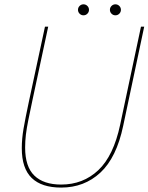

<svg xmlns="http://www.w3.org/2000/svg" viewBox="-20 -861 688 890"><path d="M551 -277.5Q520 -130 445.2 -60.8Q370.5 8.5 263.5 8.5Q173 8.5 127 -36Q81 -80.5 81 -174Q81 -217.5 89.2 -265.2Q97.5 -313 114 -390.5L188.5 -737.5H203.5L130.5 -397Q119 -342 111.2 -304Q103.5 -266 100 -236.5Q96.5 -207 96.5 -177Q96.5 -88 139.5 -46.8Q182.5 -5.5 263.5 -5.5Q365 -5.5 435.8 -72.2Q506.5 -139 537 -283L633.5 -737.5H648.5ZM367 -790Q356.5 -790 349 -797.5Q341.5 -805 341.5 -815.5Q341.5 -826 349 -833.5Q356.5 -841 367 -841Q377.5 -841 385 -833.5Q392.5 -826 392.5 -815.5Q392.5 -805 385 -797.5Q377.5 -790 367 -790ZM515 -790Q504.5 -790 497 -797.5Q489.5 -805 489.5 -815.5Q489.5 -826 497 -833.5Q504.5 -841 515 -841Q525.5 -841 533 -833.5Q540.5 -826 540.5 -815.5Q540.5 -805 533 -797.5Q525.5 -790 515 -790Z"/></svg>

Font: Epilogue Thin
Style: Italic
Weight: 250
Italic angle: -12°
Designer: Tyler Finck
Foundry: Etcetera Type Co
Version: Version 2.112